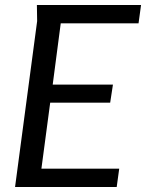

<svg xmlns="http://www.w3.org/2000/svg" viewBox="-20 -745 582 765"><path d="M127 -725H542L532 -652H222L190 -408H430L419 -336H180L145 -73H455L445 0H40L128 -661Z"/></svg>

Font: Rosario Medium
Style: Italic
Weight: 500
Italic angle: -8.05°
Version: Version 1.201